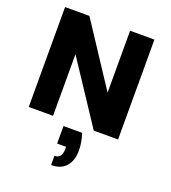

<svg xmlns="http://www.w3.org/2000/svg" viewBox="-175 -830 1128 1268"><g transform="rotate(20 389.0 -196.0)"><path d="M690 0H519L233 -433V0H62V-702H233L519 -267V-702H690ZM472 158Q472 228 436.5 269Q401 310 332 310V245Q384 245 384 179V163H321V40H452Q472 100 472 158Z"/></g></svg>

Font: IBM-Poppins
Style: Poppins-Bold
Weight: 700
Designer: Mike Abbink, Paul van der Laan, Pieter van Rosmalen, Ben Mitchell, Mark Frömberg
Foundry: Bold Monday
Version: Version 1.1